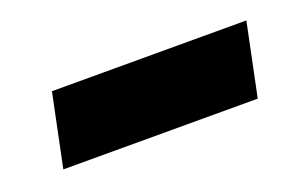

<svg xmlns="http://www.w3.org/2000/svg" viewBox="-35 -454 530 335"><g transform="rotate(-20 230.0 -286.5)"><path d="M41 -219 69 -354H430L402 -219Z"/></g></svg>

Font: Red Hat Text
Style: Italic
Weight: 300
Italic angle: -12°
Designer: Pentagram, MCKL
Foundry: Pentagram, MCKL
Version: Version 1.023